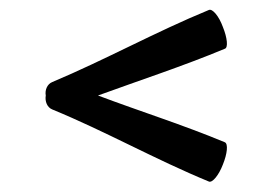

<svg xmlns="http://www.w3.org/2000/svg" viewBox="-20 -459 524 386"><path d="M85 -239C192 -195 293 -138 400 -94C407 -91 420 -107 428 -128C437 -150 439 -170 432 -173C348 -208 262 -235 177 -267C262 -298 348 -326 432 -361C439 -363 437 -383 428 -405C420 -427 407 -442 400 -439C293 -395 192 -339 85 -294C75 -290 70 -278 72 -267C70 -255 75 -243 85 -239Z"/></svg>

Font: Nupuram Expanded Light
Style: Regular
Weight: 300
Width: 7
Designer: Santhosh Thottingal (santhosh.thottingal@gmail.com)
Foundry: SMC
Version: Version 1.000